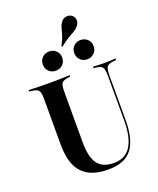

<svg xmlns="http://www.w3.org/2000/svg" viewBox="-163 -990 900 1097"><g transform="rotate(-20 287.0 -441.0)"><path d="M95.2 -369.4V-492.7Q95.2 -518.5 91.5 -532.3Q87.9 -546 77 -552Q66.1 -558.1 45.2 -560.5L29.8 -562.1V-571Q41.9 -571 59.3 -570.2Q76.6 -569.4 98.8 -569Q121 -568.5 146 -568.5H156.5H166.9Q191.9 -568.5 212.9 -569Q233.9 -569.4 250.8 -570.2Q267.7 -571 279 -571V-562.1L265.3 -560.5Q235.5 -556.5 226.6 -544Q217.7 -531.5 217.7 -492.7V-369.4ZM303.2 11.3Q232.3 11.3 186.3 -13.3Q140.3 -37.9 117.7 -87.9Q95.2 -137.9 95.2 -215.3V-369.4H217.7V-185.5Q217.7 -95.2 248 -54Q278.2 -12.9 346.8 -12.9Q415.3 -12.9 449.2 -65.3Q483.1 -117.7 483.1 -221V-369.4H491.9V-220.2Q491.9 -104 448.4 -46.4Q404.8 11.3 303.2 11.3ZM483.1 -369.4V-492.7Q483.1 -531.5 474.2 -544.4Q465.3 -557.3 434.7 -560.5L421 -562.1V-571Q431.5 -570.2 448.8 -569.4Q466.1 -568.5 487.1 -568.5Q502.4 -568.5 515.7 -569Q529 -569.4 540.3 -570.2Q551.6 -571 558.1 -571V-562.1L541.9 -560.5Q521.8 -558.1 510.9 -552Q500 -546 496 -532.3Q491.9 -518.5 491.9 -492.7V-369.4ZM214.5 -621.8Q188.7 -621.8 172.2 -638.3Q155.6 -654.8 155.6 -680.6Q155.6 -705.6 172.6 -722.2Q189.5 -738.7 213.7 -738.7Q239.5 -738.7 256.5 -722.2Q273.4 -705.6 273.4 -680.6Q273.4 -654.8 256.5 -638.3Q239.5 -621.8 214.5 -621.8ZM405.6 -621.8Q380.6 -621.8 363.7 -638.3Q346.8 -654.8 346.8 -680.6Q346.8 -705.6 363.7 -722.2Q380.6 -738.7 404.8 -738.7Q430.6 -738.7 447.6 -722.2Q464.5 -705.6 464.5 -680.6Q464.5 -654.8 447.6 -638.3Q430.6 -621.8 405.6 -621.8ZM296 -737.9 291.1 -741.9Q310.5 -778.2 317.3 -802.4Q324.2 -826.6 328.6 -843.1Q333.1 -859.7 343.5 -873.4Q356.5 -890.3 375.8 -892.7Q395.2 -895.2 409.7 -883.1Q423.4 -871.8 424.6 -853.6Q425.8 -835.5 412.1 -819.4Q400 -804.8 385.1 -796.4Q370.2 -787.9 348.8 -775.8Q327.4 -763.7 296 -737.9Z"/></g></svg>

Font: Playfair 144pt SemiCondensed
Style: Bold
Weight: 700
Width: 4
Designer: Claus Eggers Sørensen
Foundry: Claus Eggers Sørensen
Version: Version 2.203